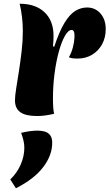

<svg xmlns="http://www.w3.org/2000/svg" viewBox="-20 -618 585 1026"><path d="M270 -369Q297 -450 324.5 -495.5Q352 -541 382 -559.5Q412 -578 446 -578Q475 -578 497.5 -563Q520 -548 532.5 -522.5Q545 -497 545 -463Q545 -417 525.5 -381.5Q506 -346 472 -325.5Q438 -305 394 -305Q380 -305 368.5 -306.5Q357 -308 348 -312Q362 -336 369.5 -365Q377 -394 378 -419Q379 -439 375 -448.5Q371 -458 363 -458Q345 -458 327 -426.5Q309 -395 294.5 -342.5Q280 -290 271.5 -225Q263 -160 263 -92Q263 -64 264.5 -43.5Q266 -23 269 -10Q244 -4 222 -1Q200 2 178 2Q117 2 88.5 -18.5Q60 -39 60 -82Q60 -105 66.5 -145.5Q73 -186 81 -237Q89 -288 95.5 -343.5Q102 -399 102 -451Q102 -490 97.5 -528Q93 -566 85 -598Q170 -598 218 -552.5Q266 -507 266 -427Q266 -416 265.5 -401Q265 -386 263 -370ZM93 92Q112 87 136 83.5Q160 80 181 80Q201 80 219 85Q237 90 248 104.5Q259 119 259 145Q259 212 210.5 275.5Q162 339 65 388L35 341Q72 305 91 260.5Q110 216 110 171Q110 151 105 131Q100 111 93 92Z"/></svg>

Font: Merienda Black
Style: Regular
Weight: 900
Designer: Eduardo Rodriguez Tunni
Foundry: Eduardo Rodriguez Tunni
Version: Version 2.001